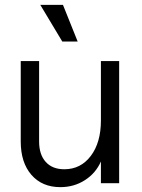

<svg xmlns="http://www.w3.org/2000/svg" viewBox="-20 -750 583 786"><path d="M227.1 16.1Q152.3 16.1 108.6 -34.2Q64.9 -84.5 64.9 -170.9V-500H140.1V-170.9Q140.1 -117.2 167.2 -87.2Q194.3 -57.1 243.2 -57.1Q310.5 -57.1 351.8 -111.8Q393.1 -166.5 393.1 -256.8V-500H467.8V0H393.1V-88.9Q372.1 -41 327.6 -12.5Q283.2 16.1 227.1 16.1ZM234.9 -580.1 145 -730H237.8L297.9 -580.1Z"/></svg>

Font: Uncut Sans
Style: Regular
Weight: 400
Designer: Kasper Nordkvist
Foundry: UNCUT.wtf
Version: Version 1.304;Glyphs 3.2 (3246)